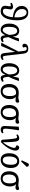

<svg xmlns="http://www.w3.org/2000/svg" viewBox="2324 -3164 854 5541"><g transform="rotate(90 2750.5 -393.0)"><path d="M307 14Q257 14 220.5 -1Q184 -16 165 -44Q146 -72 146 -111Q146 -137 150.5 -163.5Q155 -190 159 -213Q163 -236 163 -250Q163 -265 156.5 -272.5Q150 -280 137 -280Q127 -280 111 -275.5Q95 -271 77 -263L60 -310Q89 -324 121.5 -333.5Q154 -343 176 -343Q211 -343 231 -325Q251 -307 251 -275Q251 -262 248 -243Q245 -224 241.5 -202.5Q238 -181 235 -159.5Q232 -138 232 -119Q232 -85 250 -67.5Q268 -50 304 -50Q339 -50 368.5 -70.5Q398 -91 421 -129Q444 -167 458 -220Q472 -273 475 -337Q371 -347 298.5 -380Q226 -413 188.5 -467Q151 -521 151 -594Q151 -635 164.5 -669.5Q178 -704 203 -729Q228 -754 261.5 -768Q295 -782 335 -782Q392 -782 435 -762Q478 -742 507 -702.5Q536 -663 550.5 -604.5Q565 -546 565 -469Q565 -355 547.5 -265.5Q530 -176 496.5 -113.5Q463 -51 415.5 -18.5Q368 14 307 14ZM477 -381Q479 -401 479.5 -420Q480 -439 480 -456Q480 -523 471 -574.5Q462 -626 444 -661.5Q426 -697 400 -715.5Q374 -734 341 -734Q311 -734 288 -717.5Q265 -701 252.5 -672Q240 -643 240 -603Q240 -558 255.5 -521Q271 -484 301.5 -455.5Q332 -427 376 -408Q420 -389 477 -381Z M835 14Q781 14 742 -16Q703 -46 681.5 -101.5Q660 -157 660 -233Q660 -298 675 -350.5Q690 -403 717.5 -441.5Q745 -480 783.5 -500.5Q822 -521 868 -521Q906 -521 935.5 -509.5Q965 -498 986 -475.5Q1007 -453 1020 -419Q1033 -385 1037 -340H1038Q1045 -364 1053 -391.5Q1061 -419 1069 -449Q1077 -479 1084 -508L1162 -516L1173 -511Q1158 -464 1138 -411.5Q1118 -359 1096 -308.5Q1074 -258 1052 -214L1055 -182Q1060 -133 1067.5 -104.5Q1075 -76 1088.5 -64Q1102 -52 1123 -52Q1131 -52 1148 -58.5Q1165 -65 1178 -72L1199 -33Q1180 -18 1160.5 -7.5Q1141 3 1123 8.5Q1105 14 1089 14Q1060 14 1039.5 -2Q1019 -18 1008.5 -49Q998 -80 997 -125H996Q975 -76 951.5 -45Q928 -14 900 0Q872 14 835 14ZM846 -45Q872 -45 895.5 -64.5Q919 -84 941.5 -124.5Q964 -165 986 -228L984 -261Q980 -329 966.5 -373.5Q953 -418 929 -440.5Q905 -463 871 -463Q843 -463 821 -448Q799 -433 784 -403.5Q769 -374 761.5 -331.5Q754 -289 754 -234Q754 -169 764 -127Q774 -85 794.5 -65Q815 -45 846 -45Z M1605 14Q1575 14 1555.5 3Q1536 -8 1525.5 -34Q1515 -60 1510 -105L1477 -400L1473 -391L1306 0H1222L1211 -5L1467 -499L1452 -634Q1448 -673 1440 -695.5Q1432 -718 1418.5 -727.5Q1405 -737 1382 -737Q1361 -737 1349 -727Q1337 -717 1337 -699Q1337 -689 1339.5 -679Q1342 -669 1348 -652L1353 -639Q1344 -627 1330 -620Q1316 -613 1301 -613Q1275 -613 1258.5 -630Q1242 -647 1242 -673Q1242 -706 1259.5 -730.5Q1277 -755 1309 -768.5Q1341 -782 1383 -782Q1419 -782 1445 -773Q1471 -764 1488.5 -744.5Q1506 -725 1516.5 -693Q1527 -661 1532 -614L1586 -142Q1590 -107 1596 -86Q1602 -65 1610.5 -56Q1619 -47 1632 -47Q1648 -47 1660.5 -53Q1673 -59 1689 -72L1714 -34Q1687 -9 1660.5 2.5Q1634 14 1605 14Z M1978 14Q1924 14 1885 -16Q1846 -46 1824.5 -101.5Q1803 -157 1803 -233Q1803 -298 1818 -350.5Q1833 -403 1860.5 -441.5Q1888 -480 1926.5 -500.5Q1965 -521 2011 -521Q2049 -521 2078.5 -509.5Q2108 -498 2129 -475.5Q2150 -453 2163 -419Q2176 -385 2180 -340H2181Q2188 -364 2196 -391.5Q2204 -419 2212 -449Q2220 -479 2227 -508L2305 -516L2316 -511Q2301 -464 2281 -411.5Q2261 -359 2239 -308.5Q2217 -258 2195 -214L2198 -182Q2203 -133 2210.5 -104.5Q2218 -76 2231.5 -64Q2245 -52 2266 -52Q2274 -52 2291 -58.5Q2308 -65 2321 -72L2342 -33Q2323 -18 2303.5 -7.5Q2284 3 2266 8.5Q2248 14 2232 14Q2203 14 2182.5 -2Q2162 -18 2151.5 -49Q2141 -80 2140 -125H2139Q2118 -76 2094.5 -45Q2071 -14 2043 0Q2015 14 1978 14ZM1989 -45Q2015 -45 2038.5 -64.5Q2062 -84 2084.5 -124.5Q2107 -165 2129 -228L2127 -261Q2123 -329 2109.5 -373.5Q2096 -418 2072 -440.5Q2048 -463 2014 -463Q1986 -463 1964 -448Q1942 -433 1927 -403.5Q1912 -374 1904.5 -331.5Q1897 -289 1897 -234Q1897 -169 1907 -127Q1917 -85 1937.5 -65Q1958 -45 1989 -45Z M2613 14Q2563 14 2524 -2.5Q2485 -19 2458 -50.5Q2431 -82 2417 -128Q2403 -174 2403 -234Q2403 -297 2421 -347.5Q2439 -398 2472.5 -434Q2506 -470 2553 -489Q2600 -508 2658 -508Q2668 -508 2683 -507Q2698 -506 2716.5 -504.5Q2735 -503 2756.5 -500Q2778 -497 2802 -494L2917 -521Q2933 -508 2938.5 -498.5Q2944 -489 2944 -476Q2944 -458 2936 -444Q2928 -430 2914 -422Q2900 -414 2881 -414Q2871 -414 2855.5 -415Q2840 -416 2819 -418.5Q2798 -421 2771 -425V-423Q2791 -413 2807 -387.5Q2823 -362 2832 -327Q2841 -292 2841 -253Q2841 -193 2824.5 -144Q2808 -95 2778 -59.5Q2748 -24 2706 -5Q2664 14 2613 14ZM2619 -43Q2662 -43 2691.5 -67Q2721 -91 2736.5 -136.5Q2752 -182 2752 -247Q2752 -292 2746.5 -326.5Q2741 -361 2729 -385Q2717 -409 2699 -424Q2686 -427 2672.5 -428.5Q2659 -430 2649 -430Q2601 -430 2566.5 -407Q2532 -384 2514 -340.5Q2496 -297 2496 -234Q2496 -171 2509.5 -128.5Q2523 -86 2550.5 -64.5Q2578 -43 2619 -43Z M3219 14Q3169 14 3130 -2.5Q3091 -19 3064 -50.5Q3037 -82 3023 -128Q3009 -174 3009 -234Q3009 -297 3027 -347.5Q3045 -398 3078.5 -434Q3112 -470 3159 -489Q3206 -508 3264 -508Q3274 -508 3289 -507Q3304 -506 3322.5 -504.5Q3341 -503 3362.5 -500Q3384 -497 3408 -494L3523 -521Q3539 -508 3544.5 -498.5Q3550 -489 3550 -476Q3550 -458 3542 -444Q3534 -430 3520 -422Q3506 -414 3487 -414Q3477 -414 3461.5 -415Q3446 -416 3425 -418.5Q3404 -421 3377 -425V-423Q3397 -413 3413 -387.5Q3429 -362 3438 -327Q3447 -292 3447 -253Q3447 -193 3430.5 -144Q3414 -95 3384 -59.5Q3354 -24 3312 -5Q3270 14 3219 14ZM3225 -43Q3268 -43 3297.5 -67Q3327 -91 3342.5 -136.5Q3358 -182 3358 -247Q3358 -292 3352.5 -326.5Q3347 -361 3335 -385Q3323 -409 3305 -424Q3292 -427 3278.5 -428.5Q3265 -430 3255 -430Q3207 -430 3172.5 -407Q3138 -384 3120 -340.5Q3102 -297 3102 -234Q3102 -171 3115.5 -128.5Q3129 -86 3156.5 -64.5Q3184 -43 3225 -43Z M3717 14Q3692 14 3673.5 7Q3655 0 3642 -13Q3629 -26 3622.5 -46Q3616 -66 3616 -91Q3616 -97 3616 -105Q3616 -113 3616.5 -123.5Q3617 -134 3617.5 -147Q3618 -160 3618.5 -175Q3619 -190 3620 -208Q3621 -226 3622 -246Q3623 -266 3624 -288.5Q3625 -311 3626.5 -336Q3628 -361 3629.5 -388.5Q3631 -416 3632.5 -446Q3634 -476 3636 -508L3729 -516L3740 -511Q3731 -454 3723.5 -403.5Q3716 -353 3710 -310Q3704 -267 3700.5 -231Q3697 -195 3695 -167.5Q3693 -140 3693 -120Q3693 -96 3698.5 -81Q3704 -66 3716.5 -59Q3729 -52 3748 -52Q3766 -52 3778.5 -55.5Q3791 -59 3807 -68L3828 -29Q3809 -14 3792 -4.5Q3775 5 3757 9.5Q3739 14 3717 14Z M4075 11 4014 -15Q4012 -44 4010.5 -65.5Q4009 -87 4007 -112.5Q4005 -138 4001.5 -178Q3998 -218 3992 -283Q3985 -355 3978 -393Q3971 -431 3960.5 -445.5Q3950 -460 3933 -460Q3921 -460 3908.5 -455Q3896 -450 3877 -436L3854 -472Q3871 -487 3890.5 -498Q3910 -509 3930 -515Q3950 -521 3967 -521Q3996 -521 4015.5 -511Q4035 -501 4047 -476.5Q4059 -452 4066 -408Q4073 -364 4077 -296Q4079 -260 4080.5 -219Q4082 -178 4083 -136Q4084 -94 4084 -54Q4106 -73 4129 -104.5Q4152 -136 4173.5 -173Q4195 -210 4211.5 -248Q4228 -286 4238 -320Q4248 -354 4248 -378Q4248 -395 4238.5 -406.5Q4229 -418 4209 -425L4178 -436Q4171 -474 4188.5 -497.5Q4206 -521 4239 -521Q4280 -521 4303 -492Q4326 -463 4326 -412Q4326 -354 4293.5 -280Q4261 -206 4204.5 -130Q4148 -54 4075 11Z M4588 14Q4530 14 4488 -15Q4446 -44 4423.5 -98Q4401 -152 4401 -227Q4401 -319 4429.5 -385Q4458 -451 4511 -486Q4564 -521 4638 -521Q4698 -521 4740.5 -492Q4783 -463 4805.5 -409.5Q4828 -356 4828 -280Q4828 -211 4811.5 -156.5Q4795 -102 4764 -64Q4733 -26 4688.5 -6Q4644 14 4588 14ZM4599 -45Q4643 -45 4673 -73Q4703 -101 4718.5 -156Q4734 -211 4734 -291Q4734 -348 4722 -386Q4710 -424 4687 -443.5Q4664 -463 4630 -463Q4598 -463 4573 -447Q4548 -431 4530.5 -400Q4513 -369 4504 -324Q4495 -279 4495 -221Q4495 -163 4506.5 -123.5Q4518 -84 4541.5 -64.5Q4565 -45 4599 -45ZM4640 -576 4606 -594 4682 -757Q4693 -781 4704 -790.5Q4715 -800 4733 -800Q4755 -800 4769 -788Q4783 -776 4793 -749V-735Z M5133 14Q5083 14 5044 -2.5Q5005 -19 4978 -50.5Q4951 -82 4937 -128Q4923 -174 4923 -234Q4923 -297 4941 -347.5Q4959 -398 4992.5 -434Q5026 -470 5073 -489Q5120 -508 5178 -508Q5188 -508 5203 -507Q5218 -506 5236.5 -504.5Q5255 -503 5276.5 -500Q5298 -497 5322 -494L5437 -521Q5453 -508 5458.5 -498.5Q5464 -489 5464 -476Q5464 -458 5456 -444Q5448 -430 5434 -422Q5420 -414 5401 -414Q5391 -414 5375.5 -415Q5360 -416 5339 -418.5Q5318 -421 5291 -425V-423Q5311 -413 5327 -387.5Q5343 -362 5352 -327Q5361 -292 5361 -253Q5361 -193 5344.5 -144Q5328 -95 5298 -59.5Q5268 -24 5226 -5Q5184 14 5133 14ZM5139 -43Q5182 -43 5211.5 -67Q5241 -91 5256.5 -136.5Q5272 -182 5272 -247Q5272 -292 5266.5 -326.5Q5261 -361 5249 -385Q5237 -409 5219 -424Q5206 -427 5192.5 -428.5Q5179 -430 5169 -430Q5121 -430 5086.5 -407Q5052 -384 5034 -340.5Q5016 -297 5016 -234Q5016 -171 5029.5 -128.5Q5043 -86 5070.5 -64.5Q5098 -43 5139 -43Z"/></g></svg>

Font: Literata
Style: Italic
Weight: 400
Italic angle: -2°
Designer: Latin by Veronika Burian and Jose Scaglione. Greek by Irene Vlachou. Cyrillic by Vera Evstafieva
Foundry: TypeTogether
Version: Version 3.103;gftools[0.9.29]